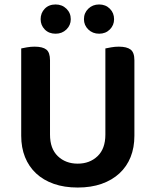

<svg xmlns="http://www.w3.org/2000/svg" viewBox="-20 -824 697 860"><path d="M328 16Q268 16 221 -0.5Q174 -17 141.5 -47.5Q109 -78 92 -120.5Q75 -163 75 -216V-607Q83 -609 100.5 -612Q118 -615 135 -615Q171 -615 187.5 -602Q204 -589 204 -554V-221Q204 -158 239 -124.5Q274 -91 328 -91Q382 -91 417 -124.5Q452 -158 452 -221V-607Q461 -609 478 -612Q495 -615 512 -615Q548 -615 565 -602Q582 -589 582 -554V-216Q582 -163 565 -120.5Q548 -78 515 -47.5Q482 -17 435 -0.5Q388 16 328 16ZM297 -738Q297 -711 277.5 -692Q258 -673 229 -673Q199 -673 180.5 -692Q162 -711 162 -738Q162 -766 180.5 -785Q199 -804 229 -804Q258 -804 277.5 -785Q297 -766 297 -738ZM491 -738Q491 -711 472 -692Q453 -673 424 -673Q395 -673 375.5 -692Q356 -711 356 -738Q356 -766 375.5 -785Q395 -804 424 -804Q453 -804 472 -785Q491 -766 491 -738Z"/></svg>

Font: Baloo Paaji 2 SemiBold
Style: Regular
Weight: 600
Designer: Shuchita Grover, Noopur Datye and Ek Type
Foundry: Ek Type
Version: Version 1.640;hotconv 1.0.111;makeotfexe 2.5.65597; ttfautoh